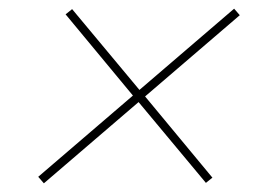

<svg xmlns="http://www.w3.org/2000/svg" viewBox="-20 -561 640 442"><path d="M81 -139 68 -154 286 -341 131 -528 146 -540 301 -354 519 -541 532 -526 314 -339 469 -152 454 -140 299 -326Z"/></svg>

Font: Iosevka Curly Slab ThExObl
Style: Regular
Weight: 100
Width: 7
Italic angle: -9°
Monospace: yes
Designer: Belleve Invis
Foundry: Belleve Invis
Version: Version 11.1.0; ttfautohint (v1.8.3)